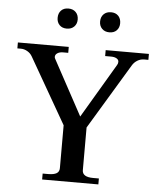

<svg xmlns="http://www.w3.org/2000/svg" viewBox="-60 -950 824 1000"><g transform="rotate(5 352.5 -449.5)"><path d="M205 -846Q205 -870 219 -884.5Q233 -899 257 -899Q281 -899 295.5 -884.5Q310 -870 310 -846Q310 -823 295.5 -808.5Q281 -794 257 -794Q233 -794 219 -808.5Q205 -823 205 -846ZM427 -846Q427 -870 441.5 -884.5Q456 -899 480 -899Q504 -899 518 -884.5Q532 -870 532 -846Q532 -823 518 -808.5Q504 -794 480 -794Q456 -794 441.5 -808.5Q427 -823 427 -846ZM198 -31H227Q256 -31 270.5 -39.5Q285 -48 285 -67V-291L88 -634Q79 -650 62.5 -659.5Q46 -669 29 -669H10V-700H276V-669H249Q231 -669 219.5 -661.5Q208 -654 208 -642Q208 -637 211 -632L367 -344L535 -628Q540 -636 540 -645Q540 -656 529 -662.5Q518 -669 500 -669H469V-700H695V-669H673Q654 -669 637.5 -659Q621 -649 611 -632L405 -290V-67Q405 -31 462 -31H492V0H198Z"/></g></svg>

Font: Taviraj Medium
Style: Regular
Weight: 500
Designer: Katatrad Team
Foundry: CadsonDemak
Version: Version 1.001